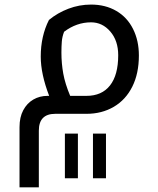

<svg xmlns="http://www.w3.org/2000/svg" viewBox="-20 -495 689 835"><path d="M220.2 0Q148.9 0 148.9 73.2V319.8H64.9V58.1Q64.9 14.6 81.1 -15.6Q97.2 -45.9 124.8 -62Q152.3 -78.1 187 -78.1H193.8Q157.2 -173.3 157.2 -249Q157.2 -337.9 192.9 -408.2Q230 -439 277.3 -457Q324.7 -475.1 376 -475.1Q438.5 -475.1 485.8 -447.5Q533.2 -419.9 558.6 -369.1Q584 -318.4 584 -253.9Q584 -175.3 555.4 -118.2Q526.9 -61 474.9 -30.5Q422.9 0 356 0ZM247.1 -266.1Q247.1 -219.7 255.1 -175Q263.2 -130.4 285.2 -78.1H356Q422.9 -78.1 458.5 -123.5Q494.1 -168.9 494.1 -254.9Q494.1 -317.9 459.7 -357.9Q425.3 -397.9 376 -397.9Q313 -397.9 258.8 -356.9Q250.5 -335.9 248.8 -314.2Q247.1 -292.5 247.1 -266.1ZM384.3 85.9H440.9V280.3H384.3ZM262.2 85.9H318.8V280.3H262.2Z"/></svg>

Font: Noto Kufi Arabic
Style: Regular
Weight: 400
Designer: Monotype Design team
Foundry: Monotype Imaging Inc.
Version: Version 1.02